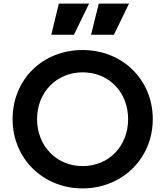

<svg xmlns="http://www.w3.org/2000/svg" viewBox="-20 -1035 918 1067"><path d="M391 -842 475 -1015H307L265 -842ZM613 -842 697 -1015H529L486 -842ZM439 12C658 12 829 -153 829 -373C829 -593 660 -757 439 -757C217 -757 50 -594 50 -373C50 -153 220 12 439 12ZM439 -112C295 -112 186 -223 186 -373C186 -523 295 -633 439 -633C585 -633 692 -523 692 -373C692 -223 585 -112 439 -112Z"/></svg>

Font: Plus Jakarta Sans
Style: Bold
Weight: 700
Designer: Gumpita Rahayu
Foundry: Tokotype
Version: Version 2.071;gftools[0.9.30]